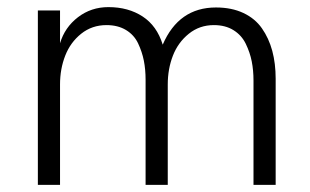

<svg xmlns="http://www.w3.org/2000/svg" viewBox="-20 -517 866 537"><path d="M85.9 0V-487.8H147.9V-396Q161.1 -440.4 198 -468.8Q234.9 -497.1 283.2 -497.1Q338.9 -497.1 378.9 -470.9Q418.9 -444.8 435.1 -392.1Q480 -496.1 584 -496.1Q627.9 -496.1 660.6 -480.7Q693.4 -465.3 712.6 -437.7Q731.9 -410.2 741.5 -374.8Q751 -339.4 751 -296.9V0H689V-292Q689 -320.3 684.1 -345.2Q679.2 -370.1 667.5 -394.3Q655.8 -418.5 633.1 -432.6Q610.4 -446.8 578.1 -446.8Q538.1 -446.8 508.1 -422.6Q478 -398.4 463.6 -361.3Q449.2 -324.2 449.2 -280.8V0H387.2V-293.9Q387.2 -322.8 382.3 -347.4Q377.4 -372.1 366.2 -395.8Q355 -419.4 332.3 -433.1Q309.6 -446.8 277.8 -446.8Q237.3 -446.8 207 -422.6Q176.8 -398.4 162.4 -361.3Q147.9 -324.2 147.9 -280.8V0Z"/></svg>

Font: HK Grotesk Light
Style: Regular
Weight: 300
Designer: Alfredo Marco Pradil and Stefan Peev
Foundry: Hanken Design Co.
Version: Version 1.045;PS 001.045;hotconv 1.0.88;makeotf.lib2.5.64775